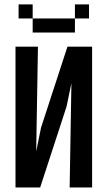

<svg xmlns="http://www.w3.org/2000/svg" viewBox="-20 -832 478 852"><path d="M48.8 -625H148.4L140.6 -160.2L162.1 -265.6L279.3 -625H388.7V0H289.1L296.9 -462.9L275.4 -359.4L158.2 0H48.8ZM187.5 -750V-687.5H125V-750ZM250 -750V-687.5H187.5V-750ZM312.5 -750V-687.5H250V-750ZM375 -812.5V-750H312.5V-812.5ZM125 -812.5V-750H62.5V-812.5Z"/></svg>

Font: Sudo Variable
Style: Regular
Weight: 400
Monospace: yes
Designer: Jens Kutilek
Foundry: Jens Kutilek
Version: Version 0.040